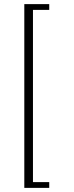

<svg xmlns="http://www.w3.org/2000/svg" viewBox="-20 -751 357 932"><path d="M98 -731H219V-703H140V133H219V161H98Z"/></svg>

Font: Arima Thin ExtraLight
Style: Regular
Weight: 250
Version: Version 1.100